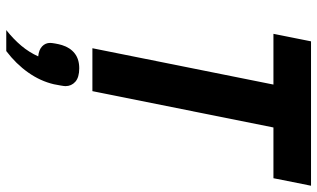

<svg xmlns="http://www.w3.org/2000/svg" viewBox="-220 -518 1013 613"><g transform="rotate(90 286.5 -211.5)"><path d="M549 -578H387L271 0H134L250 -578H88L112 -698H573ZM198 42Q227 42 241 54.5Q255 67 255 86Q255 90 253 101.5Q251 113 249 123Q239 166 211.5 205Q184 244 143 275H76Q105 252 126 227Q147 202 160 173Q139 171 128 160.5Q117 150 117 135Q117 130 119 118.5Q121 107 124 97Q132 71 150.5 56.5Q169 42 198 42Z"/></g></svg>

Font: IBM Plex Sans Condensed
Style: Bold Italic
Weight: 700
Width: 3
Italic angle: -11.31°
Designer: Mike Abbink, Paul van der Laan, Pieter van Rosmalen
Foundry: Bold Monday
Version: Version 3.201